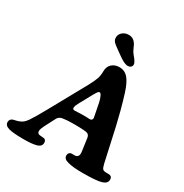

<svg xmlns="http://www.w3.org/2000/svg" viewBox="-227 -1111 1230 1286"><g transform="rotate(30 388.0 -468.0)"><path d="M411.1 -804.2Q401.9 -811 386 -822.3Q370.1 -833.5 360.8 -840.8Q351.6 -848.1 344.2 -855Q330.1 -870.6 331.5 -891.6Q333 -915.5 352.5 -931.2Q372.1 -946.8 398.9 -946.8Q434.1 -946.8 455.1 -915.5Q460 -908.7 469.5 -886Q479 -863.3 491.2 -848.6Q505.9 -831.1 511.2 -824Q516.6 -816.9 521.7 -806.6Q526.9 -796.4 526.4 -787.6Q525.4 -776.9 516.8 -769.8Q508.3 -762.7 495.6 -762.7Q480 -762.7 460.9 -772.2Q441.9 -781.7 411.1 -804.2ZM255.9 -215.3 211.9 -130.4Q198.2 -103 198.2 -88.4Q198.2 -69.3 215.8 -66.4Q223.6 -64.9 235.1 -64.5Q246.6 -64 252 -63Q269 -58.1 269 -36.1Q269 -21 259.3 -11.2Q249.5 -1.5 229.2 3.2Q209 7.8 187.5 9.5Q166 11.2 133.3 11.2Q56.2 11.2 21.2 1.5Q-13.7 -8.3 -13.7 -36.1Q-13.7 -46.9 -7.6 -54.9Q-1.5 -63 8.8 -66.4Q13.2 -67.9 31.7 -72Q50.3 -76.2 62.5 -83Q83.5 -90.8 106 -123.3Q128.4 -155.8 174.8 -239.3L331.1 -522.5Q355.5 -567.9 363.8 -593Q372.1 -618.2 372.1 -648.9Q372.1 -687 395.3 -707.5Q418.5 -728 452.6 -728Q494.1 -728 520.8 -697Q547.4 -666 568.8 -598.6Q586.9 -541.5 603.8 -477.1Q620.6 -412.6 629.6 -372.6Q638.7 -332.5 656.2 -252.4Q673.8 -172.4 681.2 -139.6Q684.6 -123 686.5 -115.5Q688.5 -107.9 692.1 -96.7Q695.8 -85.4 700.2 -80.3Q704.6 -75.2 710.9 -73.7Q721.2 -71.3 735.6 -71.5Q750 -71.8 756.8 -70.3Q774.4 -64.9 774.4 -44.9Q774.4 -28.3 765.1 -18.6Q755.9 -8.8 737.8 -2.9Q700.7 9.3 591.3 9.3Q516.6 9.3 478 -1.5Q439 -10.3 439 -38.1Q439 -58.6 457.5 -65.4Q463.4 -66.9 474.4 -66.2Q485.4 -65.4 492.7 -66.4Q503.9 -67.9 510.5 -75.9Q517.1 -84 517.1 -95.7Q517.1 -106.9 514.6 -123L502 -212.9Q499.5 -225.6 492.2 -232.7Q484.9 -239.7 470.2 -241.7Q439 -245.6 380.4 -245.6Q326.2 -245.6 293.5 -240.2Q266.6 -235.8 255.9 -215.3ZM404.3 -328.1Q419.4 -328.1 433.8 -327.4Q448.2 -326.7 452.1 -326.7Q473.1 -326.7 473.1 -346.7Q473.1 -350.6 466.3 -382.3L451.7 -456.1Q446.3 -481 437.7 -498.5Q429.2 -516.1 421.4 -516.1Q417.5 -516.1 413.3 -512.9Q409.2 -509.8 403.8 -501.5Q398.4 -493.2 395 -487.1Q391.6 -481 383.8 -467.3L335.4 -378.4Q321.3 -353 321.3 -338.9Q321.3 -325.7 337.9 -325.7Q339.4 -325.7 365 -326.9Q390.6 -328.1 404.3 -328.1Z"/></g></svg>

Font: Cooper*
Style: Bold Italic
Weight: 700
Italic angle: -7°
Designer: Owen Earl
Foundry: indestructible type*
Version: Version 0.001